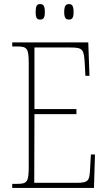

<svg xmlns="http://www.w3.org/2000/svg" viewBox="-20 -922 530 942"><path d="M318 -826C334 -826 341 -834 341 -863C341 -893 334 -902 318 -902C303 -902 295 -893 295 -863C295 -834 303 -826 318 -826ZM177 -826C193 -826 200 -834 200 -863C200 -893 193 -902 177 -902C161 -902 155 -893 155 -863C155 -834 161 -826 177 -826ZM40 0H441L446 -164H426L422 -94C419 -35 415 -25 354 -25H148L149 -362H355V-387H149V-689H325C388 -689 392 -680 396 -606L399 -550H419L413 -714H40V-694H65C115 -694 121 -683 121 -606V-108C121 -31 115 -20 65 -20H40Z"/></svg>

Font: Noto Serif Myanmar Condensed Thin
Style: Regular
Weight: 100
Width: 3
Designer: Ben Mitchell and the Monotype Design Team
Foundry: Monotype Imaging Inc.
Version: Version 2.106